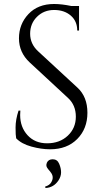

<svg xmlns="http://www.w3.org/2000/svg" viewBox="-20 -734 516 962"><path d="M61 -41Q58 -55 58 -95Q58 -135 73 -180H82Q81 -169 81 -158Q81 -97 118 -56.5Q155 -16 216 -16Q279 -16 319.5 -54Q360 -92 360 -149.5Q360 -207 321 -243L129 -421Q75 -471 75 -542Q75 -613 122.5 -663.5Q170 -714 251 -714Q289 -714 337 -704H376V-581H367Q367 -628 334.5 -656Q302 -684 251 -684Q200 -684 165.5 -650Q131 -616 131 -565Q131 -514 171 -477L368 -295Q418 -249 418 -169Q418 -89 367 -37.5Q316 14 231 14Q187 14 137.5 0.5Q88 -13 61 -41ZM215 81Q223 64 244 64Q267 64 276.5 86.5Q286 109 286 129.5Q286 150 273 170Q249 206 208 208L206 201Q229 194 237 179Q253 152 233 128Q232 126 228 121.5Q224 117 222 114.5Q220 112 217 107.5Q214 103 213 99Q211 90 215 81Z"/></svg>

Font: Cinzel Decorative
Style: Regular
Weight: 400
Designer: Natanael Gama
Version: Version 1.001;PS 001.001;hotconv 1.0.56;makeotf.lib2.0.21325